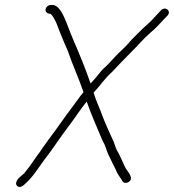

<svg xmlns="http://www.w3.org/2000/svg" viewBox="-20 -707 702 775"><path d="M179.1 -651H184.1C185.2 -649.7 187 -648 189.3 -646C199.6 -632.1 207.6 -616 213.7 -598C221.7 -576.6 230.4 -555.4 239.6 -534L254.2 -500C273.2 -444.4 297.9 -391.2 317.1 -335C307.9 -324.9 299.7 -313.4 291.8 -302C260.8 -261.1 233.6 -223.2 203.7 -181L175.6 -143C167 -130.3 158.8 -119 151.3 -109C145 -99 138.1 -89.3 130.7 -80C114.9 -57.1 98.2 -32.6 82.1 -13C73.1 0.6 48.2 11.7 45.2 30.5C44.4 35.5 45.6 39.7 48.7 43C59.1 54.1 73.3 43.1 81.5 35C112.6 8.1 133.3 -27.1 158.8 -62C191.5 -102.8 223.7 -154.2 256 -196C281 -228.2 303.9 -265.3 330 -297C348.3 -243.6 370.1 -197.1 390.7 -146.5C396.4 -132.6 403.3 -124.5 407.4 -110C413.9 -88.2 421 -75.9 430 -57C435.4 -44.3 446.7 -25.9 451.1 -13C456.9 -0.6 468.4 13.6 474.2 24C477.9 31.4 489.1 33.7 498.6 28C525.9 11.5 489.4 -19.4 485.1 -32C476.6 -50.2 464.7 -77.7 455 -95C446 -109.2 441.6 -131.6 433.3 -147C419.5 -176.6 404.5 -210 392.3 -242C384.1 -266 375.7 -282.2 365.9 -309L357.7 -333C383.3 -359.7 404.2 -392.1 430.7 -415C457.6 -443 477.4 -465 505.5 -492.5C534.2 -520.6 557.9 -549.8 588.2 -576C612.7 -595.6 634.4 -622.7 656 -644C673.2 -662 647.7 -683.4 630.5 -666C617.9 -653.3 601.4 -634.6 588.4 -621C573.8 -607.1 556.5 -593.1 542.5 -578C530 -565.1 511.6 -548.2 500.7 -535C493.7 -525.3 468.3 -501.8 460.2 -494C441.7 -476.3 426.2 -456.8 407.5 -439C392.4 -425.9 386.7 -418.8 373.7 -402C365.1 -390.7 355.3 -381.2 345.6 -370C324.5 -431.9 298.6 -493.5 273.4 -552C260.2 -582.7 250.1 -614.9 236 -644C227.9 -660 212.8 -687 191.8 -687H184.8C175.3 -687 165.6 -679.2 164 -669.5C162.5 -659.9 169.6 -651 184.8 -651Z"/></svg>

Font: CiSf OpenHand
Style: Obl
Weight: 400
Foundry: Cannot Into Space Fonts
Version: Version 0.7892